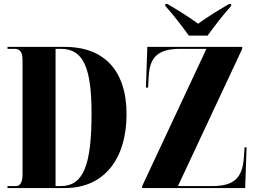

<svg xmlns="http://www.w3.org/2000/svg" viewBox="-20 -951 1305 971"><path d="M935 -771H1030C1062 -816 1114 -883 1149 -921V-931H1139C1099 -908 1029 -866 982 -831C935 -866 866 -908 826 -931H816V-921C851 -883 903 -816 935 -771ZM18 0H308C512 0 620 -154 620 -373C620 -600 501 -714 308 -714H18V-704H55C79 -704 94 -689 94 -647V-68C94 -31 82 -10 62 -10H18ZM699 0H1220L1227 -206H1217L1213 -150C1205 -49 1161 -10 1053 -10H880L1205 -704V-714H725L718 -508H729L732 -564C737 -665 782 -704 892 -704H1024L699 -10ZM288 -10H261V-704H288C400 -704 443 -612 443 -376C443 -112 400 -10 288 -10Z"/></svg>

Font: Noto Serif Display ExtraCondensed Black
Style: Regular
Weight: 900
Width: 2
Designer: Monotype Design Team
Foundry: Monotype Imaging Inc.
Version: Version 2.009